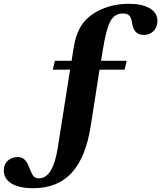

<svg xmlns="http://www.w3.org/2000/svg" viewBox="-74 -800 864 1011"><path d="M204 -433 215 -480H303Q315 -563 323 -592.5Q331 -622 347 -653Q378 -711 448.5 -745.5Q519 -780 605 -780Q675 -780 715 -756Q755 -732 755 -690Q755 -658 735 -637Q715 -616 684 -616Q630 -616 622 -677Q618 -707 607 -718Q596 -729 572 -729Q531 -729 508.5 -690.5Q486 -652 467 -535L458 -480H593L582 -433H450L404 -138Q378 29 303.5 110Q229 191 101 191Q28 191 -13 166.5Q-54 142 -54 98Q-54 66 -33.5 46.5Q-13 27 20 27Q59 27 77 75Q92 115 102 127Q112 139 131 139Q205 139 230 -21L295 -433Z"/></svg>

Font: Libre Caslon Text
Style: Bold
Weight: 700
Designer: Pablo Impallari, Rodrigo Fuenzalida
Foundry: Pablo Impallari, Rodrigo Fuenzalida
Version: Version 1.002